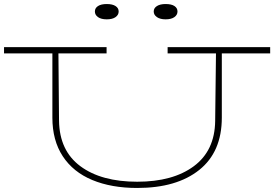

<svg xmlns="http://www.w3.org/2000/svg" viewBox="-20 -920 1361 953"><path d="M1321 -655H1081V-336Q1081 -166 969 -76.5Q857 13 661 13Q533 13 438 -26.5Q343 -66 291.5 -144.5Q240 -223 240 -336V-655H0V-686H509V-655H270L273 -321Q275 -172 379 -95Q483 -18 661 -18Q838 -18 942 -95Q1046 -172 1048 -319L1052 -655H812V-686H1321ZM451 -863Q451 -880 466.5 -890Q482 -900 510 -900Q538 -900 553.5 -890Q569 -880 569 -863Q569 -846 553.5 -835Q538 -824 510 -824Q482 -824 466.5 -835Q451 -846 451 -863ZM743 -863Q743 -880 759 -890Q775 -900 802 -900Q831 -900 846 -890Q861 -880 861 -863Q861 -846 845.5 -835Q830 -824 802 -824Q775 -824 759 -835Q743 -846 743 -863Z"/></svg>

Font: BioRhyme Expanded ExtraLight
Style: Regular
Weight: 275
Width: 7
Designer: Aoife Mooney
Foundry: Aoife Mooney Type
Version: Version 1.001